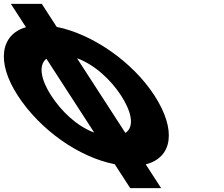

<svg xmlns="http://www.w3.org/2000/svg" viewBox="-289 -906 1155 992"><path d="M358.8 -219.2 108.8 -605.2C200.7 -571.8 284.8 -492.2 336.4 -412.6C388.3 -332.4 409.3 -252.3 358.8 -219.2ZM197.9 -220.9C105.8 -254.9 26.2 -333.7 -24.8 -412.5C-75.1 -490.1 -93.5 -567.7 -49.3 -602.6ZM-154.9 -765.6C-284.8 -728.1 -310.6 -587.3 -197.4 -412.5C-83.1 -236.1 117.6 -93.7 303.7 -57.6L383.8 66H543.6L463.9 -56.9C602.9 -91.8 624 -234.9 509 -412.5C394.4 -589.4 184.5 -731.5 4 -766.9L-73.1 -886H-232.9Z"/></svg>

Font: Hussar
Style: BdOpOblSeven
Weight: 700
Foundry: Cannot Into Space Fonts
Version: Version 2.00